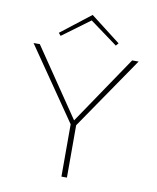

<svg xmlns="http://www.w3.org/2000/svg" viewBox="-93 -926 813 997"><g transform="rotate(10 314.0 -427.5)"><path d="M169 -719 157 -733 314 -855 472 -733 460 -719 314 -826ZM329 -276V0H300V-276L37 -658H70L314 -299L557 -658H591Z"/></g></svg>

Font: Ysabeau Infant Extralight
Style: Regular
Weight: 200
Designer: Christian Thalmann (Catharsis Fonts)
Version: Version 0.003